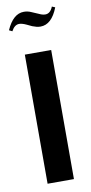

<svg xmlns="http://www.w3.org/2000/svg" viewBox="-79 -690 344 725"><g transform="rotate(-10 93.5 -328.0)"><path d="M144 -495V0H43V-495ZM12 -590 0 -596Q26 -655 67 -655Q82 -655 95 -649L123 -637Q135 -631 146 -631Q165 -631 175 -656L187 -651Q163 -589 120 -589Q112 -589 104.5 -591Q97 -593 89 -596L70 -605Q53 -613 42 -613Q24 -613 12 -590Z"/></g></svg>

Font: Moniqa Extra Bold Narrow Heading
Style: Regular
Weight: 800
Width: 4
Designer: Rajesh Rajput
Foundry: Rajesh Rajput
Version: Version 1.000;December 15, 2022;FontCreator 14.0.0.2794 32-b